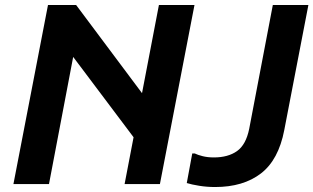

<svg xmlns="http://www.w3.org/2000/svg" viewBox="-20 -740 1260 772"><path d="M481 0 619 -720H762L623 0ZM34 0 173 -720H286L588 -316L557 -135L239 -558L282 -552L177 0ZM845 12Q812 12 781 7Q750 2 731 -4L753 -123H763Q775 -117 795 -112Q815 -107 840 -107Q897 -107 933 -132.5Q969 -158 982 -222L1077 -720H1220L1123 -217Q1100 -97 1029 -42.5Q958 12 845 12Z"/></svg>

Font: Kufam SemiBold
Style: Italic
Weight: 600
Italic angle: -11°
Designer: Artur Schmal
Foundry: Original Type
Version: Version 1.301; ttfautohint (v1.8.3)